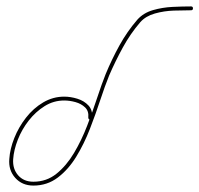

<svg xmlns="http://www.w3.org/2000/svg" viewBox="-20 -567 621 598"><path d="M255 -201Q257 -221 245 -232.5Q233 -244 215 -249Q197 -254 180 -254Q147 -254 119 -236.5Q91 -219 69.5 -191.5Q48 -164 35.5 -132Q23 -100 21 -71Q19 -41 36.5 -21Q54 -1 84 -1Q125 -1 156 -26Q187 -51 210.5 -90.5Q234 -130 251.5 -175.5Q269 -221 283 -263.5Q297 -306 309 -336Q328 -382 352 -425.5Q376 -469 408 -506Q427 -527 456.5 -535.5Q486 -544 517.5 -545.5Q549 -547 575 -547Q581 -547 581 -541Q581 -535 575 -535Q552 -535 521.5 -534Q491 -533 462.5 -525Q434 -517 417 -498Q386 -462 362.5 -419Q339 -376 320 -332Q307 -300 292.5 -256Q278 -212 260 -165.5Q242 -119 217.5 -79Q193 -39 160 -14Q127 11 84 11Q49 11 27.5 -13Q6 -37 9 -72Q11 -103 24.5 -137Q38 -171 61 -200.5Q84 -230 114.5 -248Q145 -266 180 -266Q200 -266 221 -259.5Q242 -253 255.5 -238.5Q269 -224 267 -200Q267 -194 261 -194Q255 -195 255 -201Z"/></svg>

Font: FRB American Cursive Guidelines Thin
Style: Italic
Weight: 100
Italic angle: -25°
Version: Version 2.0;Modular Font Editor K font №1